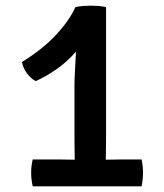

<svg xmlns="http://www.w3.org/2000/svg" viewBox="-20 -658 580 678"><path d="M354.5 -162.5Q354.5 -142.5 354 -123.8Q353.5 -105 353.5 -84V-45.5H244V-84Q244 -105 243.5 -123.8Q243 -142.5 243 -162.5V-356Q243 -373.5 244.5 -404Q246 -434.5 247.8 -465.5Q249.5 -496.5 249 -516L246.5 -633Q261 -636 274.8 -637Q288.5 -638 300.5 -638Q313 -638 326.5 -637Q340 -636 354.5 -633ZM185 -95Q195.5 -95 215.5 -94.5Q235.5 -94 246 -94H351.5Q362.5 -94 383.2 -94.5Q404 -95 414 -95H480Q485 -71.5 485 -47.5Q485 -25 480 0H95.5Q93 -11.5 91.5 -23.8Q90 -36 90 -47.5Q90 -72.5 95.5 -95ZM57.5 -439Q131 -484.5 177.8 -534.8Q224.5 -585 246.5 -633L288 -543Q274.5 -505.5 245.2 -472.2Q216 -439 179 -413.2Q142 -387.5 106 -371.5Q88.5 -381 75.2 -399Q62 -417 57.5 -439Z"/></svg>

Font: Signika Light Medium
Style: Regular
Weight: 500
Version: Version 2.003;gftools[0.9.32]